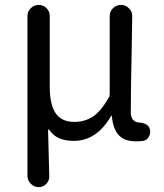

<svg xmlns="http://www.w3.org/2000/svg" viewBox="-20 -561 668 782"><path d="M137.7 201.2Q119.1 201.2 105.5 187.5Q91.8 173.8 91.8 155.3V-496.1Q91.8 -514.6 105.5 -527.8Q119.1 -541 137.7 -541Q156.2 -541 169.4 -527.8Q182.6 -514.6 182.6 -496.1V-208Q182.6 -135.7 206.5 -100.1Q230.5 -64.5 283.2 -64.5Q323.2 -64.5 356 -84.5Q388.7 -104.5 422.9 -163.1Q426.8 -168.9 426.8 -176.8V-495.1Q426.8 -514.6 440.4 -527.8Q454.1 -541 473.1 -541Q492.2 -541 504.9 -527.3Q518.6 -514.6 518.6 -496.1Q518.6 -492.2 516.6 -372.1Q514.6 -276.4 513.7 -216.8Q512.7 -157.2 512.7 -104.5Q512.7 -62.5 550.8 -61.5Q565.4 -60.5 577.1 -53.2Q588.9 -45.9 590.8 -32.2Q591.8 -28.3 591.8 -24.4Q591.8 -13.7 585.9 -3.9Q579.1 9.8 563.5 12.7Q549.8 14.6 533.2 14.6Q487.3 14.6 463.9 -10.3Q440.4 -35.2 435.5 -88.9Q434.6 -89.8 433.6 -89.8Q432.6 -89.8 432.6 -88.9Q374 12.7 281.2 12.7Q247.1 12.7 222.7 2.9Q198.2 -6.8 179.7 -33.2Q178.7 -34.2 177.2 -33.7Q175.8 -33.2 175.8 -32.2L180.7 158.2Q180.7 174.8 168.9 187.5Q156.2 201.2 137.7 201.2Z"/></svg>

Font: Gen Jyuu Gothic P Regular
Style: Regular
Weight: 400
Designer: [Source Han Sans]
Ryoko NISHIZUKA  (kana & ideographs); Paul D. Hunt (Latin, Greek & Cyrillic); Wenlong ZHANG  (bopomofo
Version: Version 1.002.20150607